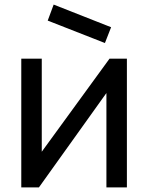

<svg xmlns="http://www.w3.org/2000/svg" viewBox="-20 -819 648 839"><path d="M438.5 -631 188.5 -729 214.5 -799 465.5 -700ZM534.5 0H445V-412.5L150 0H73V-562.5H162.5V-156L458.5 -562.5H534.5Z"/></svg>

Font: Russisch Sans Medium
Style: Regular
Weight: 500
Width: 4
Designer: Michael Sharanda (font) & Cristiano Sobral (main changes)
Foundry: Michael Sharanda
Version: Version 2.00;September 8, 2020;FontCreator 13.0.0.2681 64-bi